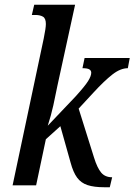

<svg xmlns="http://www.w3.org/2000/svg" viewBox="-20 -780 566 808"><path d="M419 8Q376 8 348.5 -1Q321 -10 304.5 -32.5Q288 -55 277 -96L234 -249L173 -194L132 0H33L164 -618Q173 -662 173 -679Q173 -703 160.5 -710Q148 -717 129 -717H114L124 -760H296L222 -421Q214 -380 204.5 -337Q195 -294 181 -251L297 -373Q337 -417 350.5 -438.5Q364 -460 364 -474Q364 -483 356 -488Q348 -493 327 -493L336 -536H526L518 -493Q487 -493 453 -466.5Q419 -440 373 -390L311 -323L376 -116Q389 -74 405.5 -54Q422 -34 452 -34L442 8Z"/></svg>

Font: Noto Serif ExtraCondensed Medium
Style: Italic
Weight: 500
Width: 2
Italic angle: -12°
Designer: Monotype Design Team
Foundry: Monotype Imaging Inc.
Version: Version 2.013; ttfautohint (v1.8.4.7-5d5b)